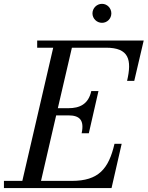

<svg xmlns="http://www.w3.org/2000/svg" viewBox="-65 -956 750 976"><path d="M405 -888C405 -861.5 427 -840 453.5 -840C480 -840 501 -861.5 501 -888C501 -914.5 480 -936.5 453.5 -936.5C427 -936.5 405 -914.5 405 -888ZM283 -369.5C339.5 -369.5 364.5 -345.5 350 -278.5H386.5L435.5 -493H399C384.5 -426 339.5 -406 283 -406H229L300.5 -713.5H474C591 -713.5 606 -652 581 -545H617.5L665.5 -750H124V-713.5H205.5L48.5 -36.5H-45V0H502L553.5 -225H517C487.5 -98 436.5 -36.5 300 -36.5H143.5L220.5 -369.5Z"/></svg>

Font: Bodoni* 06pt
Style: Italic
Weight: 400
Italic angle: -13°
Version: Version 2.3